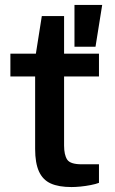

<svg xmlns="http://www.w3.org/2000/svg" viewBox="-20 -744 466 776"><path d="M269 12Q217 12 185 -2.5Q153 -17 137.5 -51Q122 -85 122 -142V-435H22V-527H125L149 -679H239V-527H380V-435H239V-156Q239 -118 251.5 -99Q264 -80 310 -80H380V-5Q367 0 346.5 4Q326 8 305.5 10Q285 12 269 12ZM281 -555V-724H393L366 -555Z"/></svg>

Font: Archivo Expanded Medium
Style: Regular
Weight: 500
Width: 7
Designer: Hector Gatti
Foundry: Omnibus-Type
Version: Version 2.001